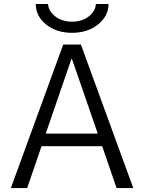

<svg xmlns="http://www.w3.org/2000/svg" viewBox="-20 -957 732 977"><path d="M35.2 0 301.8 -730.5H391.6L658.2 0H573.2L500 -212.9H191.4L118.2 0ZM162.1 -936.5H224.6Q226.6 -900.4 261.2 -873.5Q295.9 -846.7 346.2 -846.7Q396.5 -846.7 431.2 -873Q465.8 -899.4 467.8 -936.5H532.2Q532.2 -876 479.5 -833Q426.8 -790 346.7 -790Q266.6 -790 214.4 -832.5Q162.1 -875 162.1 -936.5ZM212.9 -277.3H477.5L345.7 -658.2H343.8Z"/></svg>

Font: GenEi M Gothic v2 Regular
Style: Regular
Weight: 400
Version: Version 2.0